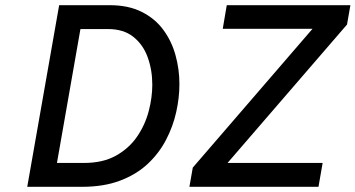

<svg xmlns="http://www.w3.org/2000/svg" viewBox="-20 -720 1370 740"><path d="M85 0 208 -700H403Q475 -700 526.2 -674.2Q577.5 -648.5 609.5 -605Q641.5 -561.5 656.5 -507.2Q671.5 -453 671.5 -396Q671.5 -343.5 659.2 -288.2Q647 -233 620.2 -181.5Q593.5 -130 550 -89Q506.5 -48 443.5 -24Q380.5 0 296 0ZM199.5 -92H304Q376.5 -92 426.8 -120Q477 -148 508 -193Q539 -238 553 -291Q567 -344 567 -393.5Q567 -449.5 549.5 -498.5Q532 -547.5 494.2 -577.8Q456.5 -608 396.5 -608H290ZM710 0 723 -74 1184.5 -609H838.5L854 -700H1330.5L1317.5 -625.5L857 -92H1223.5L1207.5 0Z"/></svg>

Font: Overpass Medium
Style: Italic
Weight: 500
Italic angle: -10°
Designer: Delve Withrington, Dave Bailey, Thomas Jockin
Foundry: Delve Fonts LLC
Version: Version 4.000